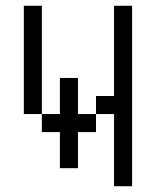

<svg xmlns="http://www.w3.org/2000/svg" viewBox="-20 -645 540 665"><path d="M125 -250H62.5V-625H125ZM125 -250H187.5V-375H250V-250H312.5V-187.5H250V-62.5H187.5V-187.5H125ZM312.5 -312.5H375V-625H437.5V0H375V-250H312.5Z"/></svg>

Font: 寒蝉点阵体 16px
Style: Regular
Weight: 400
Designer: Designed by Warren2060
Foundry: ChillType
Version: Version 1.000